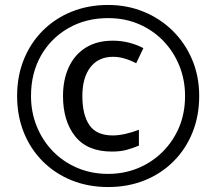

<svg xmlns="http://www.w3.org/2000/svg" viewBox="-20 -744 872 774"><path d="M416 10Q336 10 269 -17Q202 -44 152.5 -93.5Q103 -143 76 -210Q49 -277 49 -357Q49 -437 76 -504Q103 -571 152.5 -620.5Q202 -670 269 -697Q336 -724 416 -724Q492 -724 558.5 -697Q625 -670 675.5 -620.5Q726 -571 754.5 -504Q783 -437 783 -357Q783 -277 756 -210Q729 -143 679.5 -93.5Q630 -44 563 -17Q496 10 416 10ZM416 -43Q480 -43 536 -66Q592 -89 635 -131.5Q678 -174 702 -231Q726 -288 726 -357Q726 -422 703 -479Q680 -536 638.5 -579Q597 -622 540.5 -646.5Q484 -671 416 -671Q326 -671 255.5 -630.5Q185 -590 145 -519.5Q105 -449 105 -357Q105 -292 128 -235Q151 -178 192.5 -135Q234 -92 291 -67.5Q348 -43 416 -43ZM431 -133Q332 -133 283 -194.5Q234 -256 234 -357Q234 -422 257 -472.5Q280 -523 325 -551.5Q370 -580 435 -580Q500 -580 558 -550L529 -489Q479 -515 436 -515Q377 -515 344.5 -473Q312 -431 312 -357Q312 -281 340.5 -239.5Q369 -198 435 -198Q458 -198 486.5 -204.5Q515 -211 540 -221V-157Q516 -147 491 -140Q466 -133 431 -133Z"/></svg>

Font: Noto Sans Kharoshthi
Style: Regular
Weight: 400
Designer: Monotype Design Team
Foundry: Monotype Imaging Inc.
Version: Version 2.004; ttfautohint (v1.8.4.7-5d5b)